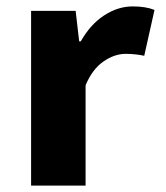

<svg xmlns="http://www.w3.org/2000/svg" viewBox="-20 -579 517 599"><path d="M77 -545H216L227 -450H232Q262 -503 305 -531Q348 -559 394 -559Q435 -559 462 -548L430 -405Q402 -411 372 -411Q337 -411 302.5 -387Q268 -363 247 -313V0H77Z"/></svg>

Font: Nebula Sans Bold
Style: Regular
Weight: 700
Designer: Paul D. Hunt for Adobe (as Source Sans)
Foundry: Nebula Entertainment & Broadcasting LLC
Version: Version 1.010